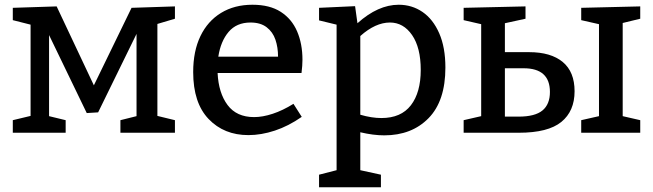

<svg xmlns="http://www.w3.org/2000/svg" viewBox="-20 -560 2755 810"><path d="M257 -53V0H34V-53L109 -71V-456L34 -475V-527L219 -533L376 -200L535 -527L718 -533V-481L644 -459V-71L718 -53V0H488V-53L556 -70V-417L394 -86L346 -83L187 -412V-70Z M1028 10Q925 10 860 -58Q795 -126 795 -256Q795 -344 825.5 -407.5Q856 -471 912.5 -505.5Q969 -540 1045 -540Q1118 -540 1164.5 -510Q1211 -480 1233.5 -427.5Q1256 -375 1256 -308Q1256 -295 1255 -282Q1254 -269 1252 -252H898Q902 -168 940 -117Q978 -66 1052 -66Q1088 -66 1130.5 -80Q1173 -94 1218 -122L1253 -67Q1197 -28 1139.5 -9Q1082 10 1028 10ZM1037 -465Q978 -465 944.5 -425.5Q911 -386 901 -321H1153Q1153 -360 1142 -392.5Q1131 -425 1105 -445Q1079 -465 1037 -465Z M1326 230V177L1400 158V-456L1326 -474V-527L1478 -534L1488 -462Q1575 -540 1662 -540Q1718 -540 1762.5 -509.5Q1807 -479 1833 -419.5Q1859 -360 1859 -275Q1859 -134 1788 -61.5Q1717 11 1601 11Q1555 11 1500 -2V158L1587 177V230ZM1589 -62Q1672 -62 1713.5 -116Q1755 -170 1755 -265Q1755 -359 1718.5 -412Q1682 -465 1625 -465Q1564 -465 1500 -408V-76Q1548 -62 1589 -62Z M2681 -53V0H2432V-53L2507 -70V-458L2432 -475V-527L2681 -533V-481L2607 -463V-70ZM1936 0V-53L2010 -70V-458L1936 -475V-527L2197 -533V-481L2110 -462V-340H2212Q2304 -340 2354 -298.5Q2404 -257 2404 -175Q2404 -91 2348 -45.5Q2292 0 2169 0ZM2189 -272H2110V-68H2168Q2237 -68 2268.5 -94Q2300 -120 2300 -172Q2300 -272 2189 -272Z"/></svg>

Font: Bitter Medium
Style: Regular
Weight: 500
Designer: Sol Matas, and Bitter project Authors
Foundry: Sol Matas
Version: Version 2.001